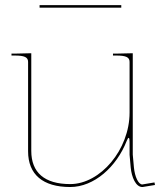

<svg xmlns="http://www.w3.org/2000/svg" viewBox="-20 -730 650 752"><path d="M455 -700V-710H135V-700ZM25 -512.5H37.5C76 -512.5 90 -506 90 -487.5V-137.5C90 -46.5 148 2.5 255 2.5C348.5 2.5 436.5 -76.5 476 -177.5C479.5 -186.5 482 -190 484 -190C486.5 -190 487.5 -183 487.5 -174.5V-124L492 -73.5C495.5 -36.5 511.5 2.5 537.5 2.5H538.5L587 -5.5L585 -15.5L537 -7.5C522 -8 508 -37.5 504.5 -74.5L500 -124.5V-521.5L435 -520H422.5V-512.5H435C473.5 -512.5 487.5 -506 487.5 -487.5V-289C487.5 -144 373 -9 255 -9C154 -9 102.5 -54.5 102.5 -139V-521.5L37.5 -520H25Z"/></svg>

Font: Znikomit
Style: Regular
Weight: 100
Designer: gluk
Foundry: gluk
Version: Version 0.55